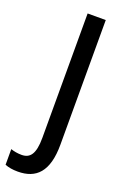

<svg xmlns="http://www.w3.org/2000/svg" viewBox="-231 -765 655 1015"><g transform="rotate(20 96.5 -258.0)"><path d="M13 198C116 198 177 140 177 -13V-714H75V-14C75 78 49 108 2 108C-21 108 -41 104 -59 98V186C-39 194 -15 198 13 198Z"/></g></svg>

Font: Noto Sans Arabic Cond Med
Style: Regular
Weight: 500
Width: 3
Designer: Monotype Design Team, Nadine Chahine, Nizar Qandah and Khaled Hosny
Foundry: Monotype Imaging Inc.
Version: Version 2.012